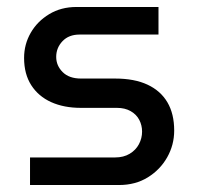

<svg xmlns="http://www.w3.org/2000/svg" viewBox="-20 -530 567 550"><path d="M66 0V-79H310Q334 -79 351.5 -89.5Q369 -100 378 -117Q387 -134 387 -153Q387 -171 379 -186.5Q371 -202 354.5 -211.5Q338 -221 315 -221H212Q163 -221 126.5 -237.5Q90 -254 69.5 -286Q49 -318 49 -364Q49 -403 68 -436Q87 -469 121 -489.5Q155 -510 199 -510H434V-431H208Q177 -431 159 -412Q141 -393 141 -367Q141 -342 159.5 -323.5Q178 -305 212 -305H310Q365 -305 402.5 -287.5Q440 -270 459.5 -237Q479 -204 479 -156Q479 -115 459 -79.5Q439 -44 403.5 -22Q368 0 321 0Z"/></svg>

Font: MuseoModerno SemiBold
Style: Regular
Weight: 400
Version: Version 1.001